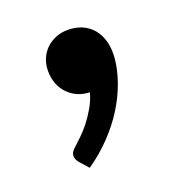

<svg xmlns="http://www.w3.org/2000/svg" viewBox="-54 -174 338 361"><g transform="rotate(-15 114.5 7.0)"><path d="M112.5 0Q99 0 87.8 -5Q76.5 -10 68.2 -18.8Q60 -27.5 55.5 -39.5Q51 -51.5 51 -65.5Q51 -77.5 55.5 -88.2Q60 -99 68.2 -107Q76.5 -115 88 -119.8Q99.5 -124.5 113.5 -124.5Q129.5 -124.5 141.8 -118.8Q154 -113 162.2 -102.8Q170.5 -92.5 174.5 -79Q178.5 -65.5 178.5 -50Q178.5 -27.5 172 -2.5Q165.5 22.5 153 47Q140.5 71.5 122 94.5Q103.5 117.5 80 137L63.5 121.5Q56 114.5 56 106Q56 102.5 58.2 98.8Q60.5 95 64 91.5Q69 86 77 77Q85 68 92.8 56.2Q100.5 44.5 107.2 30.2Q114 16 117 0Z"/></g></svg>

Font: TypoPRO Lato
Style: Regular
Weight: 500
Designer: Lukasz Dziedzic with Adam Twardoch and Botio Nikoltchev
Foundry: tyPoland Lukasz Dziedzic
Version: Version 2.010; 2014-09-01; http://www.latofonts.com/